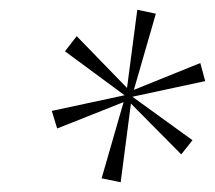

<svg xmlns="http://www.w3.org/2000/svg" viewBox="-20 -780 440 393"><path d="M188 -415 233 -571 97 -517 86 -553 235 -585 113 -675 137 -706 240 -600 261 -760 299 -752 254 -596 390 -651 400 -614 251 -582 374 -493 351 -464 248 -568 227 -407Z"/></svg>

Font: Noto Serif NarrowThin
Style: Italic
Weight: 250
Width: 4
Italic angle: -12°
Designer: Monotype Design Team
Foundry: Monotype Imaging Inc.
Version: Version 1.001